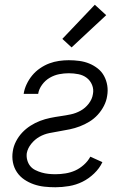

<svg xmlns="http://www.w3.org/2000/svg" viewBox="-20 -782 540 810"><path d="M214 8Q190 8 167 5.5Q144 3 122.5 -4.5Q101 -12 82.5 -24.5Q64 -37 51.5 -55.5Q39 -74 34.5 -97Q30 -120 34 -144Q37 -165 47.5 -185.5Q58 -206 73.5 -222.5Q89 -239 108.5 -251.5Q128 -264 149 -272Q170 -280 192 -284.5Q214 -289 235.5 -292Q257 -295 278.5 -299.5Q300 -304 320 -315Q340 -326 354.5 -345Q369 -364 372 -385Q376 -405 368.5 -423.5Q361 -442 346 -453.5Q331 -465 311 -469Q291 -473 270 -473Q250 -473 229.5 -469Q209 -465 190 -454Q171 -443 157.5 -424.5Q144 -406 141 -386H80V-387Q83 -407 92.5 -427Q102 -447 116 -464Q130 -481 149 -494Q168 -507 188 -514.5Q208 -522 229 -525Q250 -528 270 -528Q293 -528 315 -525Q337 -522 356.5 -514Q376 -506 392.5 -493Q409 -480 419 -461.5Q429 -443 432.5 -421.5Q436 -400 432 -377Q429 -356 418.5 -335.5Q408 -315 392.5 -298Q377 -281 357.5 -269Q338 -257 317 -249Q296 -241 274.5 -236.5Q253 -232 231.5 -228.5Q210 -225 188 -220.5Q166 -216 146.5 -205Q127 -194 112 -175.5Q97 -157 93 -136Q91 -121 95 -106.5Q99 -92 107.5 -81.5Q116 -71 129 -64.5Q142 -58 156 -54Q170 -50 184.5 -48.5Q199 -47 214 -47Q235 -47 256.5 -50.5Q278 -54 297 -62.5Q316 -71 333.5 -86.5Q351 -102 361 -121L412 -98Q400 -72 377 -50Q354 -28 327.5 -15Q301 -2 271.5 3Q242 8 214 8ZM282 -582 243 -618 380 -762 428 -718Z"/></svg>

Font: Iosevka SS18 Light
Style: Italic
Weight: 300
Italic angle: -9°
Monospace: yes
Designer: Belleve Invis
Foundry: Belleve Invis
Version: Version 25.1.1; ttfautohint (v1.8.4)